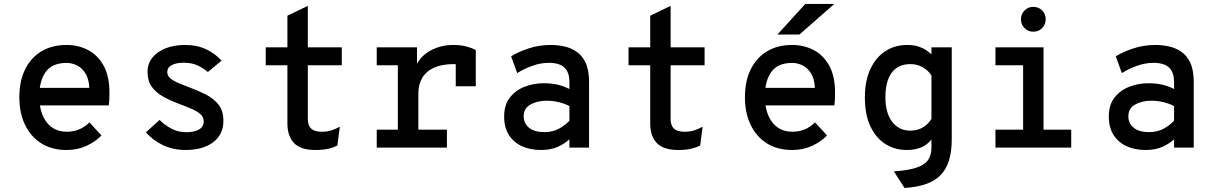

<svg xmlns="http://www.w3.org/2000/svg" viewBox="-20 -752 6200 978"><path d="M319 12Q243.5 12 189.8 -22.2Q136 -56.5 107.2 -117Q78.5 -177.5 78.5 -256Q78.5 -339.5 108.2 -399.2Q138 -459 191.8 -491Q245.5 -523 319 -523Q379 -523 428.8 -497Q478.5 -471 508 -417.2Q537.5 -363.5 537.5 -280Q537.5 -267.5 537 -250.8Q536.5 -234 534 -215H158.5V-304.5H435Q432.5 -351 414.8 -379Q397 -407 371.5 -419.2Q346 -431.5 319 -431.5Q246 -431.5 213 -385.8Q180 -340 180 -262Q180 -179.5 217 -130.2Q254 -81 320.5 -81Q353 -81 381.5 -92.2Q410 -103.5 435.5 -128.5L497 -62Q465 -29.5 420 -8.8Q375 12 319 12Z M925 12Q862 12 809 -13.2Q756 -38.5 723.5 -78.5L793 -141Q814.5 -118.5 849.8 -98.5Q885 -78.5 931 -78.5Q968 -78.5 992.8 -92Q1017.5 -105.5 1017.5 -134.5Q1017.5 -155 1002 -169.5Q986.5 -184 958.8 -196.2Q931 -208.5 893.5 -222.5Q846.5 -240 810 -260.5Q773.5 -281 752.5 -310.8Q731.5 -340.5 731.5 -385.5Q731.5 -428.5 756.8 -459.2Q782 -490 825.2 -506.5Q868.5 -523 922 -523Q985 -523 1031.5 -500.2Q1078 -477.5 1108.5 -443L1038.5 -385Q1018.5 -403 988.5 -417.8Q958.5 -432.5 915 -432.5Q878.5 -432.5 855.2 -420.5Q832 -408.5 832 -384.5Q832 -366.5 847.5 -353.2Q863 -340 888.8 -329Q914.5 -318 945.5 -306.5Q988 -291 1027.8 -271Q1067.5 -251 1092.8 -219.5Q1118 -188 1118 -136.5Q1118 -66.5 1065.5 -27.2Q1013 12 925 12Z M1587 12Q1510.5 12 1477.2 -23.8Q1444 -59.5 1444 -123V-419.5H1333.5V-511H1444V-672L1548 -722V-511H1721V-419.5H1548V-147Q1548 -126.5 1554.5 -111.8Q1561 -97 1576.8 -89Q1592.5 -81 1620.5 -81Q1649.5 -81 1671 -88.8Q1692.5 -96.5 1711 -106.5L1698.5 -11Q1677.5 0 1651 6Q1624.5 12 1587 12Z M1899 0V-91.5H2006.5V-419.5H1899V-511H2104V-397.5L2098 -412.5Q2109.5 -445 2137.8 -470Q2166 -495 2205 -509Q2244 -523 2288.5 -523Q2327 -523 2356 -515.2Q2385 -507.5 2403.5 -497V-312.5H2301.5V-466.5L2342.5 -420Q2328.5 -423 2315.2 -424.2Q2302 -425.5 2291 -425.5Q2232 -425.5 2192 -407.8Q2152 -390 2131.5 -356.5Q2111 -323 2111 -276.5V-91.5H2256.5V0Z M2735 12Q2681.5 12 2639.2 -7Q2597 -26 2572.5 -64Q2548 -102 2548 -159Q2548 -218 2577.2 -255.2Q2606.5 -292.5 2652.5 -310.2Q2698.5 -328 2749 -328Q2787.5 -328 2819 -321Q2850.5 -314 2880.5 -298.5V-332Q2880.5 -370 2867.5 -392Q2854.5 -414 2831 -423Q2807.5 -432 2776.5 -432Q2734.5 -432 2692 -417Q2649.5 -402 2614.5 -379.5L2583.5 -465Q2619 -487.5 2672.2 -505.2Q2725.5 -523 2786 -523Q2818 -523 2852.2 -516Q2886.5 -509 2915.8 -489.5Q2945 -470 2962.8 -432.8Q2980.5 -395.5 2980.5 -335V0H2880.5V-42.5Q2857 -20.5 2821.2 -4.2Q2785.5 12 2735 12ZM2752.5 -79Q2796.5 -79 2828.2 -97Q2860 -115 2880.5 -137V-211.5Q2858.5 -223.5 2828 -231.2Q2797.5 -239 2764.5 -239Q2718 -239 2682.8 -220Q2647.5 -201 2647.5 -159Q2647.5 -123.5 2675 -101.2Q2702.5 -79 2752.5 -79Z M3435 12Q3358.5 12 3325.2 -23.8Q3292 -59.5 3292 -123V-419.5H3181.5V-511H3292V-672L3396 -722V-511H3569V-419.5H3396V-147Q3396 -126.5 3402.5 -111.8Q3409 -97 3424.8 -89Q3440.5 -81 3468.5 -81Q3497.5 -81 3519 -88.8Q3540.5 -96.5 3559 -106.5L3546.5 -11Q3525.5 0 3499 6Q3472.5 12 3435 12Z M4015 12Q3939.5 12 3885.8 -22.2Q3832 -56.5 3803.2 -117Q3774.5 -177.5 3774.5 -256Q3774.5 -339.5 3804.2 -399.2Q3834 -459 3887.8 -491Q3941.5 -523 4015 -523Q4075 -523 4124.8 -497Q4174.5 -471 4204 -417.2Q4233.5 -363.5 4233.5 -280Q4233.5 -267.5 4233 -250.8Q4232.5 -234 4230 -215H3854.5V-304.5H4131Q4128.5 -351 4110.8 -379Q4093 -407 4067.5 -419.2Q4042 -431.5 4015 -431.5Q3942 -431.5 3909 -385.8Q3876 -340 3876 -262Q3876 -179.5 3913 -130.2Q3950 -81 4016.5 -81Q4049 -81 4077.5 -92.2Q4106 -103.5 4131.5 -128.5L4193 -62Q4161 -29.5 4116 -8.8Q4071 12 4015 12ZM3940 -576 4082 -732H4230L4052 -576Z M4587.5 205.5 4533 121Q4608 116 4649.5 101.5Q4691 87 4707.8 62.2Q4724.5 37.5 4724.5 1V-41Q4702 -13.5 4671.2 -0.8Q4640.5 12 4598.5 12Q4539 12 4490.8 -18Q4442.5 -48 4414 -107.5Q4385.5 -167 4385.5 -256Q4385.5 -339.5 4413 -399.2Q4440.5 -459 4489 -491Q4537.5 -523 4601 -523Q4632 -523 4655.8 -515.8Q4679.5 -508.5 4696.2 -497.5Q4713 -486.5 4724.5 -475V-511H4828V-42.5Q4828 22 4813.2 67.5Q4798.5 113 4768.8 142.2Q4739 171.5 4693.8 186.5Q4648.5 201.5 4587.5 205.5ZM4617.5 -86.5Q4651.5 -86.5 4679 -102Q4706.5 -117.5 4724.5 -146.5V-368Q4708.5 -393 4680.2 -409.2Q4652 -425.5 4617.5 -425.5Q4554.5 -425.5 4522.2 -381.8Q4490 -338 4490 -256Q4490 -177.5 4524.2 -132Q4558.5 -86.5 4617.5 -86.5Z M5191.5 -5V-511H5295.5V-5ZM5050.5 0V-91.5H5436.5V0ZM5050.5 -419.5V-511H5256.5V-419.5ZM5243 -590.5Q5217 -590.5 5198.8 -609Q5180.5 -627.5 5180.5 -654Q5180.5 -680.5 5198.8 -698.8Q5217 -717 5243 -717Q5270.5 -717 5288.5 -698.8Q5306.5 -680.5 5306.5 -654Q5306.5 -627.5 5288.5 -609Q5270.5 -590.5 5243 -590.5Z M5815 12Q5761.5 12 5719.2 -7Q5677 -26 5652.5 -64Q5628 -102 5628 -159Q5628 -218 5657.2 -255.2Q5686.5 -292.5 5732.5 -310.2Q5778.5 -328 5829 -328Q5867.5 -328 5899 -321Q5930.5 -314 5960.5 -298.5V-332Q5960.5 -370 5947.5 -392Q5934.5 -414 5911 -423Q5887.5 -432 5856.5 -432Q5814.5 -432 5772 -417Q5729.5 -402 5694.5 -379.5L5663.5 -465Q5699 -487.5 5752.2 -505.2Q5805.5 -523 5866 -523Q5898 -523 5932.2 -516Q5966.5 -509 5995.8 -489.5Q6025 -470 6042.8 -432.8Q6060.5 -395.5 6060.5 -335V0H5960.5V-42.5Q5937 -20.5 5901.2 -4.2Q5865.5 12 5815 12ZM5832.5 -79Q5876.5 -79 5908.2 -97Q5940 -115 5960.5 -137V-211.5Q5938.5 -223.5 5908 -231.2Q5877.5 -239 5844.5 -239Q5798 -239 5762.8 -220Q5727.5 -201 5727.5 -159Q5727.5 -123.5 5755 -101.2Q5782.5 -79 5832.5 -79Z"/></svg>

Font: Overpass Mono Light SemiBold
Style: Regular
Weight: 600
Monospace: yes
Version: Version 4.000